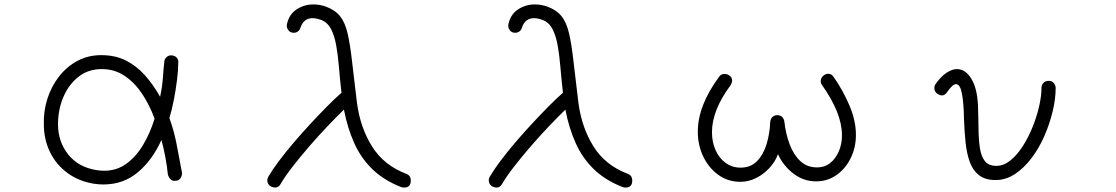

<svg xmlns="http://www.w3.org/2000/svg" viewBox="-20 -745 5040 867"><path d="M406 85Q336 74 284.5 36Q233 -2 205.5 -59Q178 -116 178 -183Q176 -243 194 -299Q212 -355 246.5 -399.5Q281 -444 329.5 -470Q378 -496 437 -496Q501 -496 549 -471.5Q597 -447 634.5 -405Q672 -363 703 -308Q713 -355 715.5 -393Q718 -431 722 -466Q722 -477 731 -486Q740 -495 752 -495Q769 -495 778 -484.5Q787 -474 785 -463Q785 -430 779.5 -385Q774 -340 765 -294Q756 -248 745 -212Q756 -181 763 -155.5Q770 -130 775.5 -103.5Q781 -77 787 -44Q793 -11 802 36Q802 50 794.5 60.5Q787 71 773 71Q761 74 751.5 65.5Q742 57 738 43Q735 9 726.5 -36Q718 -81 709 -113Q668 -22 602.5 33Q537 88 447 88Q427 88 406 85ZM415 23Q433 26 450 26Q507 26 550.5 -5.5Q594 -37 626 -90.5Q658 -144 678 -209Q655 -272 621 -322.5Q587 -373 542 -403Q497 -433 439 -433Q378 -433 334 -398Q290 -363 266 -306.5Q242 -250 242 -184Q242 -105 288 -47.5Q334 10 415 23Z M1792 100Q1713 69 1661.5 19Q1610 -31 1579.5 -99Q1549 -167 1533 -250Q1501 -219 1459.5 -175.5Q1418 -132 1376.5 -84Q1335 -36 1300.5 8.5Q1266 53 1247 86Q1238 102 1222 102Q1215 102 1203 97Q1187 87 1187 69Q1187 64 1188.5 60.5Q1190 57 1191 54Q1209 23 1238.5 -16.5Q1268 -56 1305 -99.5Q1342 -143 1381 -185Q1420 -227 1456.5 -264Q1493 -301 1522 -326Q1515 -388 1510.5 -442.5Q1506 -497 1498 -541Q1490 -585 1474.5 -614.5Q1459 -644 1430 -655Q1419 -659 1409.5 -661Q1400 -663 1391 -663Q1352 -663 1337 -621Q1335 -611 1326.5 -604Q1318 -597 1307 -597Q1291 -597 1283 -607.5Q1275 -618 1275 -629Q1275 -634 1276 -637Q1286 -681 1320 -703Q1354 -725 1395 -725Q1425 -725 1452 -715Q1493 -700 1515.5 -672Q1538 -644 1549.5 -595Q1561 -546 1569.5 -469.5Q1578 -393 1592 -280Q1607 -168 1660.5 -83Q1714 2 1815 40Q1835 48 1835 70Q1835 102 1805 102Q1802 102 1799 101.5Q1796 101 1792 100Z M2792 100Q2713 69 2661.5 19Q2610 -31 2579.5 -99Q2549 -167 2533 -250Q2501 -219 2459.5 -175.5Q2418 -132 2376.5 -84Q2335 -36 2300.5 8.5Q2266 53 2247 86Q2238 102 2222 102Q2215 102 2203 97Q2187 87 2187 69Q2187 64 2188.5 60.5Q2190 57 2191 54Q2209 23 2238.5 -16.5Q2268 -56 2305 -99.5Q2342 -143 2381 -185Q2420 -227 2456.5 -264Q2493 -301 2522 -326Q2515 -388 2510.5 -442.5Q2506 -497 2498 -541Q2490 -585 2474.5 -614.5Q2459 -644 2430 -655Q2419 -659 2409.5 -661Q2400 -663 2391 -663Q2352 -663 2337 -621Q2335 -611 2326.5 -604Q2318 -597 2307 -597Q2291 -597 2283 -607.5Q2275 -618 2275 -629Q2275 -634 2276 -637Q2286 -681 2320 -703Q2354 -725 2395 -725Q2425 -725 2452 -715Q2493 -700 2515.5 -672Q2538 -644 2549.5 -595Q2561 -546 2569.5 -469.5Q2578 -393 2592 -280Q2607 -168 2660.5 -83Q2714 2 2815 40Q2835 48 2835 70Q2835 102 2805 102Q2802 102 2799 101.5Q2796 101 2792 100Z M3324 76Q3267 76 3223.5 44.5Q3180 13 3155.5 -38.5Q3131 -90 3131 -150Q3131 -268 3227 -398Q3235 -411 3252 -411Q3263 -411 3272 -405Q3286 -397 3286 -381Q3286 -372 3279 -360Q3195 -247 3195 -148Q3195 -104 3211 -67.5Q3227 -31 3256.5 -9.5Q3286 12 3324 12Q3370 12 3399 -18Q3428 -48 3442 -95.5Q3456 -143 3458 -194Q3460 -211 3469.5 -218Q3479 -225 3489 -225Q3505 -225 3513 -215.5Q3521 -206 3522 -195Q3528 -141 3545.5 -94Q3563 -47 3593.5 -18Q3624 11 3670 11Q3704 11 3729 -9Q3754 -29 3768 -62Q3782 -95 3782 -134Q3782 -185 3759 -242Q3736 -299 3692 -361Q3686 -369 3686 -378Q3686 -394 3700 -405Q3710 -412 3720 -412Q3735 -412 3744 -398Q3785 -340 3815 -270.5Q3845 -201 3845 -136Q3845 -78 3821 -30Q3797 18 3756.5 46Q3716 74 3665 74Q3609 74 3563 39Q3517 4 3493 -49Q3481 -15 3454.5 13.5Q3428 42 3394 59Q3360 76 3324 76Z M4476 68Q4428 68 4400 45.5Q4372 23 4358.5 -15.5Q4345 -54 4340 -103.5Q4335 -153 4333 -207Q4332 -277 4324 -321Q4316 -365 4297 -365Q4282 -365 4259 -332Q4248 -314 4233 -314Q4226 -314 4215 -320Q4199 -330 4199 -348Q4199 -353 4200.5 -356.5Q4202 -360 4203 -363Q4228 -399 4253.5 -416Q4279 -433 4301 -433Q4339 -433 4365.5 -390.5Q4392 -348 4396 -273Q4398 -217 4398.5 -167Q4399 -117 4404.5 -78.5Q4410 -40 4427 -18Q4444 4 4479 4Q4512 4 4542.5 -20.5Q4573 -45 4598.5 -85Q4624 -125 4643 -172Q4662 -219 4672.5 -265.5Q4683 -312 4683 -348Q4683 -362 4692 -371Q4701 -380 4715 -380Q4731 -380 4739 -369.5Q4747 -359 4747 -348Q4747 -299 4733.5 -242.5Q4720 -186 4696 -131Q4672 -76 4638 -31Q4604 14 4563 41Q4522 68 4476 68Z"/></svg>

Font: Hachi Maru Pop
Style: Regular
Weight: 400
Designer: Nontynet
Foundry: Nontynet
Version: Version 1.300